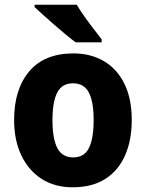

<svg xmlns="http://www.w3.org/2000/svg" viewBox="-20 -786 621 816"><path d="M540 -276Q540 -191 512 -126.5Q484 -62 428 -26Q372 10 289 10Q212 10 156.5 -26Q101 -62 70.5 -126Q40 -190 40 -276Q40 -407 104.5 -483Q169 -559 292 -559Q365 -559 421 -526.5Q477 -494 508.5 -430.5Q540 -367 540 -276ZM203 -275Q203 -197 223.5 -157Q244 -117 291 -117Q338 -117 358 -157Q378 -197 378 -276Q378 -354 357.5 -393Q337 -432 290 -432Q244 -432 223.5 -393Q203 -354 203 -275ZM306 -766Q319 -744 338.5 -716.5Q358 -689 378 -663Q398 -637 412 -619V-606H302Q285 -618 261 -638Q237 -658 211.5 -680Q186 -702 163.5 -722.5Q141 -743 127 -756V-766Z"/></svg>

Font: Noto Sans Arabic SemCond ExtBd
Style: Regular
Weight: 800
Width: 4
Designer: Monotype Design Team, Nadine Chahine, Nizar Qandah and Khaled Hosny
Foundry: Monotype Imaging Inc.
Version: Version 2.012; ttfautohint (v1.8.4.7-5d5b)